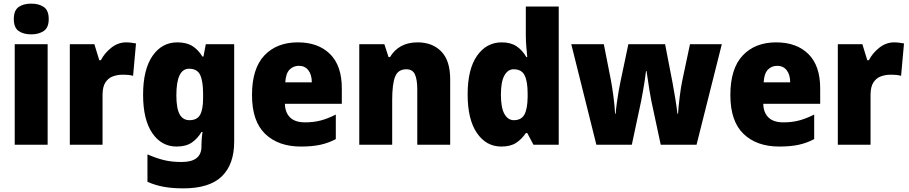

<svg xmlns="http://www.w3.org/2000/svg" viewBox="-20 -796 5002 1056"><path d="M152 -776Q194 -776 221 -757.5Q248 -739 248 -691Q248 -644 220.5 -625.5Q193 -607 152 -607Q109 -607 82.5 -625.5Q56 -644 56 -691Q56 -739 82.5 -757.5Q109 -776 152 -776ZM242 -553V0H61V-553Z M674 -563Q688 -563 702.5 -561Q717 -559 728 -557L712 -379Q702 -382 688.5 -383.5Q675 -385 653 -385Q626 -385 601 -376Q576 -367 560 -343Q544 -319 544 -274V0H364V-553H499L526 -465H535Q554 -503 591.5 -533Q629 -563 674 -563Z M955 -563Q1006 -563 1038.5 -542.5Q1071 -522 1093 -485H1099L1112 -553H1268V-17Q1268 108 1200 174Q1132 240 988 240Q928 240 881 231.5Q834 223 791 204V53Q839 74 881.5 84.5Q924 95 979 95Q1088 95 1088 10V1Q1088 -13 1089.5 -32.5Q1091 -52 1094 -70H1088Q1067 -34 1035 -12Q1003 10 951 10Q868 10 817.5 -64Q767 -138 767 -275Q767 -413 818.5 -488Q870 -563 955 -563ZM1020 -418Q950 -418 950 -272Q950 -200 968 -167.5Q986 -135 1022 -135Q1064 -135 1080.5 -164.5Q1097 -194 1097 -256V-281Q1097 -349 1081 -383.5Q1065 -418 1020 -418Z M1618 -563Q1730 -563 1795 -499Q1860 -435 1860 -310V-225H1547Q1548 -177 1575.5 -150Q1603 -123 1658 -123Q1705 -123 1744.5 -133.5Q1784 -144 1827 -166V-31Q1788 -10 1743 0Q1698 10 1635 10Q1511 10 1438.5 -59.5Q1366 -129 1366 -273Q1366 -419 1434 -491Q1502 -563 1618 -563ZM1624 -434Q1593 -434 1572.5 -413Q1552 -392 1549 -343H1695Q1695 -385 1676 -409.5Q1657 -434 1624 -434Z M2277 -563Q2358 -563 2407 -513Q2456 -463 2456 -360V0H2275V-304Q2275 -359 2262 -387Q2249 -415 2215 -415Q2169 -415 2153 -374Q2137 -333 2137 -246V0H1956V-553H2094L2117 -482H2125Q2148 -521 2186 -542Q2224 -563 2277 -563Z M2737 10Q2654 10 2603 -64.5Q2552 -139 2552 -277Q2552 -415 2603.5 -489Q2655 -563 2740 -563Q2789 -563 2821 -541.5Q2853 -520 2875 -482H2880Q2877 -509 2874.5 -542Q2872 -575 2872 -603V-760H3053V0H2914L2880 -64H2872Q2850 -31 2819 -10.5Q2788 10 2737 10ZM2806 -135Q2847 -135 2864 -165.5Q2881 -196 2882 -261V-282Q2882 -348 2865.5 -381.5Q2849 -415 2805 -415Q2773 -415 2754 -380.5Q2735 -346 2735 -276Q2735 -203 2754.5 -169Q2774 -135 2806 -135Z M3562 -243Q3557 -268 3552 -299Q3547 -330 3543 -358.5Q3539 -387 3536 -405H3533Q3531 -386 3526.5 -356.5Q3522 -327 3516.5 -295.5Q3511 -264 3506 -239L3455 0H3260L3122 -553H3301L3340 -355Q3347 -318 3354 -265Q3361 -212 3363 -170H3366Q3368 -196 3372.5 -229.5Q3377 -263 3382.5 -294Q3388 -325 3392 -344L3436 -553H3638L3679 -341Q3686 -303 3694 -254.5Q3702 -206 3706 -170H3709Q3712 -212 3718.5 -265Q3725 -318 3733 -355L3775 -553H3950L3811 0H3614Z M4249 -563Q4361 -563 4426 -499Q4491 -435 4491 -310V-225H4178Q4179 -177 4206.5 -150Q4234 -123 4289 -123Q4336 -123 4375.5 -133.5Q4415 -144 4458 -166V-31Q4419 -10 4374 0Q4329 10 4266 10Q4142 10 4069.5 -59.5Q3997 -129 3997 -273Q3997 -419 4065 -491Q4133 -563 4249 -563ZM4255 -434Q4224 -434 4203.5 -413Q4183 -392 4180 -343H4326Q4326 -385 4307 -409.5Q4288 -434 4255 -434Z M4898 -563Q4912 -563 4926.5 -561Q4941 -559 4952 -557L4936 -379Q4926 -382 4912.5 -383.5Q4899 -385 4877 -385Q4850 -385 4825 -376Q4800 -367 4784 -343Q4768 -319 4768 -274V0H4588V-553H4723L4750 -465H4759Q4778 -503 4815.5 -533Q4853 -563 4898 -563Z"/></svg>

Font: Noto Sans Lao UI SemCond Blk
Style: Regular
Weight: 900
Width: 4
Designer: Monotype Design Team
Foundry: Monotype Imaging Inc.
Version: Version 2.000; ttfautohint (v1.8.4.7-5d5b)